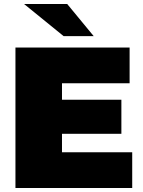

<svg xmlns="http://www.w3.org/2000/svg" viewBox="-20 -937 713 957"><path d="M639 -178V0H57V-700H626V-522H289V-440H585V-270H289V-178ZM100 -917H315L447 -757H297Z"/></svg>

Font: CMG Sans Black
Style: Regular
Weight: 900
Designer: Julieta Ulanovsky
Foundry: Julieta Ulanovsky
Version: Version 7.200